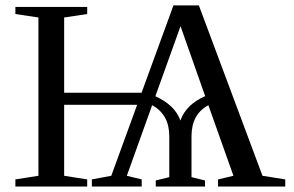

<svg xmlns="http://www.w3.org/2000/svg" viewBox="-20 -680 1073 700"><path d="M1020 0H774.9V-25.9L831.1 -39.1L739.7 -296.4Q678.2 -263.7 678.2 -183.1V-34.2L727.5 -22V0H547.9V-22L597.2 -34.2V-183.1Q597.2 -262.7 534.7 -296.4L442.4 -39.1L496.6 -25.9V0H314.9V-25.9L385.7 -39.1L480 -297.9H213.9V-39.1L297.9 -25.9V0H36.1V-25.9L120.1 -39.1V-616.2L36.1 -628.9V-654.8H297.9V-628.9L213.9 -616.2V-341.8H496.1L612.3 -660.2H705.1L937 -39.1L1020 -25.9ZM637.7 -240.7Q658.2 -298.8 728 -329.6L638.2 -584.5L546.4 -329.1Q617.7 -296.9 637.7 -240.7Z"/></svg>

Font: Liberation Serif
Style: Regular
Weight: 400
Designer: Steve Matteson
Foundry: Ascender Corporation
Version: Version 2.1.5